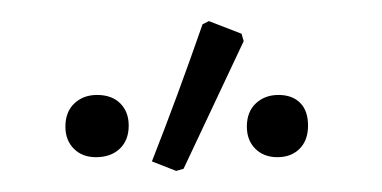

<svg xmlns="http://www.w3.org/2000/svg" viewBox="-20 -703 362 182"><path d="M124 -550Q148 -611 172 -680L178 -683L209 -671L211 -664L154 -543L147 -541ZM42 -583Q42 -597 50.5 -605Q59 -613 72 -613Q86 -613 94 -605Q102 -597 102 -584Q102 -570 93.5 -562Q85 -554 71 -554Q58 -554 50 -562Q42 -570 42 -583ZM214 -583Q214 -597 222.5 -605Q231 -613 244 -613Q257 -613 264.5 -605.5Q272 -598 272 -584Q272 -570 264 -562Q256 -554 243 -554Q230 -554 222 -562Q214 -570 214 -583Z"/></svg>

Font: Luna Sans Light
Style: Regular
Weight: 300
Designer: Juan Pablo del Peral
Foundry: Huerta Tipografica
Version: Version 2.001; ttfautohint (v1.5)